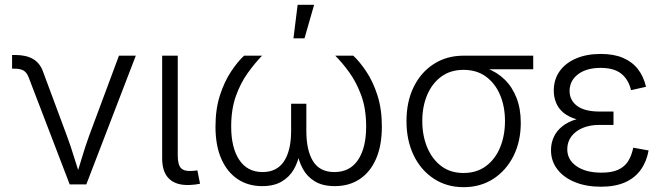

<svg xmlns="http://www.w3.org/2000/svg" viewBox="-20 -775 2798 807"><path d="M272.9 0 100.1 -450.7Q92.3 -470.7 78.9 -478.5Q65.4 -486.3 42.5 -486.3H30.8V-543.9H44.4Q89.4 -543.9 118.4 -527.3Q147.5 -510.7 160.6 -474.6L261.7 -202.6Q278.3 -157.7 291.7 -113.3Q305.2 -68.8 319.3 -26.4H297.4Q311.5 -68.8 324.7 -113.5Q337.9 -158.2 354 -202.6L480 -541H550.8L342.8 0Z M779.8 2.4Q721.7 5.4 691.7 -22.7Q661.6 -50.8 661.6 -108.9V-541H727.1V-122.1Q727.1 -82 741 -68.1Q754.9 -54.2 786.1 -56.6Q795.4 -57.1 800 -57.6Q804.7 -58.1 809.6 -59.1L820.8 -2.9Q813 -1 802 0.5Q791 2 779.8 2.4Z M1082 7.3Q1022.9 7.3 978.8 -22.2Q934.6 -51.8 910.2 -107.4Q885.7 -163.1 885.7 -242.7Q885.7 -316.4 904.3 -374Q922.9 -431.6 950.7 -473.6Q978.5 -515.6 1005.9 -541H1081.5Q1051.3 -509.8 1021.2 -468Q991.2 -426.3 971.4 -371.1Q951.7 -315.9 951.7 -243.2Q951.7 -153.8 985.8 -102.8Q1020 -51.8 1083.5 -51.8Q1144 -51.8 1173.8 -97.2Q1203.6 -142.6 1203.6 -225.1V-338.9H1267.6V-225.1Q1267.6 -142.6 1295.9 -97.2Q1324.2 -51.8 1385.3 -51.8Q1450.7 -51.8 1484.9 -102.8Q1519 -153.8 1519 -243.2Q1519 -316.9 1498.8 -372.8Q1478.5 -428.7 1448.7 -470Q1418.9 -511.2 1389.2 -541H1464.8Q1491.7 -516.1 1519.5 -474.6Q1547.4 -433.1 1566.2 -375.2Q1585 -317.4 1585 -242.7Q1585 -163.1 1560.5 -107.2Q1536.1 -51.3 1491.7 -22Q1447.3 7.3 1387.2 7.3Q1336.4 7.3 1303.7 -12.5Q1271 -32.2 1253.2 -64.9Q1235.4 -97.7 1228 -137.2H1240.7Q1233.9 -96.2 1215.3 -63.7Q1196.8 -31.2 1164.1 -12Q1131.3 7.3 1082 7.3ZM1213.4 -613.8 1231 -754.9H1300.3L1259.8 -613.8Z M1928.2 11.7Q1857.9 11.7 1803.5 -23.9Q1749 -59.6 1718.8 -122.1Q1688.5 -184.6 1688.5 -266.1Q1688.5 -348.1 1719 -409.9Q1749.5 -471.7 1803.7 -506.3Q1857.9 -541 1928.2 -541H2221.2V-483.9H1994.6L1928.2 -481.4Q1873.5 -481.4 1834.7 -452.9Q1795.9 -424.3 1775.4 -375.7Q1754.9 -327.1 1754.9 -266.1Q1754.9 -205.6 1775.4 -156Q1795.9 -106.4 1834.5 -77.1Q1873 -47.9 1928.2 -47.9Q1983.9 -47.9 2022.9 -77.1Q2062 -106.4 2082.3 -156Q2102.5 -205.6 2102.5 -266.1Q2102.5 -327.1 2082 -375.7Q2061.5 -424.3 2022.7 -452.9Q1983.9 -481.4 1928.2 -481.4V-504.4Q1981 -504.4 2024.9 -488.3Q2068.8 -472.2 2101.1 -440.7Q2133.3 -409.2 2151.1 -363.5Q2168.9 -317.9 2168.9 -258.8Q2168.9 -180.7 2138.4 -119.6Q2107.9 -58.6 2053.7 -23.4Q1999.5 11.7 1928.2 11.7Z M2505.4 9.8Q2443.8 9.8 2396.5 -9.5Q2349.1 -28.8 2322.5 -63.5Q2295.9 -98.1 2295.9 -144Q2295.9 -172.4 2307.1 -198Q2318.4 -223.6 2342.5 -243.4Q2366.7 -263.2 2405 -274.4Q2443.4 -285.6 2497.6 -285.6H2558.6V-250H2499Q2459 -250 2428.7 -237.1Q2398.4 -224.1 2381.3 -201.2Q2364.3 -178.2 2364.3 -147.5Q2364.3 -103.5 2403.3 -76.4Q2442.4 -49.3 2507.8 -49.3Q2551.3 -49.3 2578.1 -61.5Q2605 -73.7 2619.9 -97.2Q2634.8 -120.6 2641.6 -154.3L2706.1 -142.6Q2697.8 -95.7 2673.1 -61.3Q2648.4 -26.9 2606.9 -8.5Q2565.4 9.8 2505.4 9.8ZM2498.5 -262.2Q2444.3 -262.2 2407.5 -272.5Q2370.6 -282.7 2348.9 -300.8Q2327.1 -318.8 2317.4 -342.8Q2307.6 -366.7 2307.6 -393.6Q2307.6 -441.4 2332.5 -476.1Q2357.4 -510.7 2401.9 -529.5Q2446.3 -548.3 2504.9 -548.3Q2559.6 -548.3 2598.1 -532Q2636.7 -515.6 2660.9 -484.9Q2685.1 -454.1 2695.3 -410.2L2632.3 -396Q2621.6 -441.4 2590.8 -465.6Q2560.1 -489.7 2504.9 -489.7Q2445.3 -489.7 2409.9 -463.1Q2374.5 -436.5 2374 -393.1Q2374 -353.5 2405.8 -329.8Q2437.5 -306.2 2500 -306.2H2558.6V-262.2Z"/></svg>

Font: Inter 17pt Light
Style: Regular
Weight: 300
Version: Version 4.001;git-66647c0bb